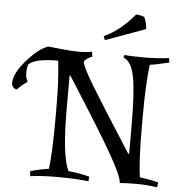

<svg xmlns="http://www.w3.org/2000/svg" viewBox="-166 -923 931 987"><g transform="rotate(5 299.0 -430.0)"><path d="M554 -797 348 -722 340 -742Q422 -778 497 -868Q519 -866 539 -859Q544 -850 549.5 -828.5Q555 -807 554 -797ZM523 -296Q523 -467 508 -546.5Q493 -626 451 -641L455 -655Q486 -651 556 -651Q626 -651 685 -659L688 -636Q617 -619 589 -616Q576 -518 576 -355V-296Q576 -109 589 -35Q640 -29 685 -17L681 8Q628 0 574.5 0Q521 0 488 3Q488 -30 423 -144Q358 -258 187 -525L183 -523V-355Q183 -110 220 -35Q275 -30 329 -16L327 8Q253 0 166.5 0Q80 0 27 8L23 -17Q68 -31 119 -38Q130 -120 130 -296V-355Q130 -496 118 -596Q0 -596 -33 -564Q-40 -550 -40 -520Q-40 -490 -30 -479L-31 -472Q-56 -457 -81 -430Q-93 -431 -100.5 -440Q-108 -449 -108 -461Q-108 -510 -49 -578Q10 -646 61 -664Q73 -663 128.5 -657Q184 -651 220 -651Q256 -651 287 -657L291 -632Q250 -615 250 -599Q255 -572 307 -485.5Q359 -399 519 -150L523 -152Z"/></g></svg>

Font: Almendra SC
Style: Regular
Weight: 400
Designer: Ana Sanfelippo
Foundry: Ana Sanfelippo
Version: Version 1.002